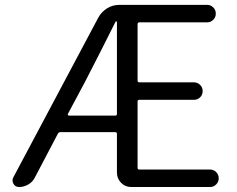

<svg xmlns="http://www.w3.org/2000/svg" viewBox="-20 -752 952 772"><path d="M252.9 -293.9Q252 -291 253.4 -289.1Q254.9 -287.1 257.8 -287.1H442.4Q450.2 -287.1 450.2 -293.9V-663.1Q450.2 -666 447.8 -666Q445.3 -666 444.3 -664.1Q377 -529.3 321.3 -421.9ZM533.2 -77.1Q533.2 -70.3 540 -70.3H824.2Q838.9 -70.3 849.1 -60.1Q859.4 -49.8 859.4 -35.2Q859.4 -20.5 849.1 -10.3Q838.9 0 824.2 0H507.8Q483.4 0 466.8 -17.1Q450.2 -34.2 450.2 -57.6V-213.9Q450.2 -220.7 442.4 -220.7H223.6Q215.8 -220.7 212.9 -214.8L120.1 -38.1Q111.3 -20.5 93.8 -10.3Q76.2 0 56.6 0Q42 0 34.2 -12.7Q30.3 -19.5 30.3 -26.4Q30.3 -32.2 33.2 -38.1L375 -680.7Q387.7 -704.1 410.2 -718.3Q432.6 -732.4 460 -732.4H813.5Q827.1 -732.4 837.4 -722.2Q847.7 -711.9 847.7 -697.3Q847.7 -682.6 837.4 -672.4Q827.1 -662.1 813.5 -662.1H540Q533.2 -662.1 533.2 -654.3V-428.7Q533.2 -420.9 540 -420.9H759.8Q774.4 -420.9 784.7 -410.6Q794.9 -400.4 794.9 -385.7Q794.9 -371.1 784.7 -360.8Q774.4 -350.6 759.8 -350.6H540Q533.2 -350.6 533.2 -343.8Z"/></svg>

Font: Gen Jyuu Gothic P Normal
Style: Regular
Weight: 300
Designer: [Source Han Sans]
Ryoko NISHIZUKA  (kana & ideographs); Paul D. Hunt (Latin, Greek & Cyrillic); Wenlong ZHANG  (bopomofo
Version: Version 1.002.20150607